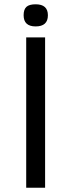

<svg xmlns="http://www.w3.org/2000/svg" viewBox="-20 -874 333 894"><path d="M102 -700H190V0H102ZM146 -854Q203 -854 203 -803Q203 -751 146 -751Q90 -751 90 -803Q90 -830 103 -842Q116 -854 146 -854Z"/></svg>

Font: Fivo Sans Modern
Style: Regular
Weight: 400
Designer: Alexander Slobzheninov
Foundry: Alexander Slobzheninov
Version: 1.0